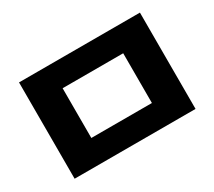

<svg xmlns="http://www.w3.org/2000/svg" viewBox="-114 -805 1136 1020"><g transform="rotate(-30 453.5 -295.5)"><path d="M85.4 -590.8H827.1V0H85.4ZM642.1 -143.1V-448.2H270.5V-143.1Z"/></g></svg>

Font: Heebo Black
Style: Regular
Weight: 900
Designer: Oded Ezer
Foundry: Meir Sadan
Version: Version 2.001; ttfautohint (v1.5.14-ce02) -l 8 -r 50 -G 200 